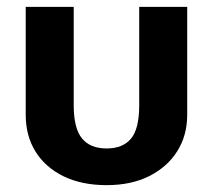

<svg xmlns="http://www.w3.org/2000/svg" viewBox="-20 -520 620 560"><path d="M195 -500V-213Q195 -146 219 -116.5Q243 -87 291 -87Q338 -87 362 -115.5Q386 -144 386 -213V-500H526V-185Q526 -125 497 -79Q468 -33 415.5 -6.5Q363 20 291 20Q218 20 165 -6Q112 -32 83.5 -78Q55 -124 55 -185V-500Z"/></svg>

Font: Moderustic SemiBold
Style: Regular
Weight: 600
Designer: Tural Alisoy
Foundry: TAFT Foundry
Version: Version 2.120